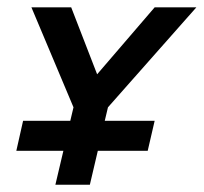

<svg xmlns="http://www.w3.org/2000/svg" viewBox="-20 -508 560 528"><path d="M276.9 -212.9 268.1 -175.8H405.3L386.2 -93.3H249L227.1 0H132.3L154.3 -93.3H24.9L43.5 -175.8H173.3L182.1 -212.9L66.4 -487.8H175.8L247.1 -303.7L405.3 -487.8H520Z"/></svg>

Font: Acari Sans Medium
Style: Italic
Weight: 500
Italic angle: -13°
Designer: Alfredo Marco Pradil and Stefan Peev
Foundry: Hanken Design Co.
Version: Version 1.045